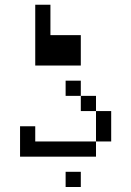

<svg xmlns="http://www.w3.org/2000/svg" viewBox="-20 -832 540 790"><path d="M312.5 -62.5V-125H250V-62.5ZM62.5 -312.5Q62.5 -312.5 62.5 -187.5H375V-250H125V-312.5ZM375 -250H437.5Q437.5 -250 437.5 -375H375Q375 -375 375 -250ZM375 -375V-437.5H312.5V-375ZM312.5 -437.5V-500H250V-437.5ZM125 -812.5Q125 -812.5 125 -562.5H312.5Q312.5 -562.5 312.5 -687.5H187.5Q187.5 -687.5 187.5 -812.5Z"/></svg>

Font: CalcUnifontExMono
Style: Regular
Weight: 500
Version: Version 15.0.06